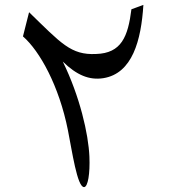

<svg xmlns="http://www.w3.org/2000/svg" viewBox="-20 -766 740 786"><path d="M324 0C340 0 349 -56 346 -125C342 -218 307 -371 237 -514C294 -458 346 -437 403 -446C522 -465 558 -601 567 -746L518 -728C504 -616 477 -548 373 -545C270 -540 230 -589 99 -716L74 -617C143 -557 222 -414 258 -233C275 -148 296 0 324 0Z"/></svg>

Font: Kawkab Mono Light
Style: Bold
Weight: 400
Monospace: yes
Designer: Abdullah Arif
Foundry: Abdullah Arif
Version: Version 1.000;PS 000.500;hotconv 1.0.88;makeotf.lib2.5.64775